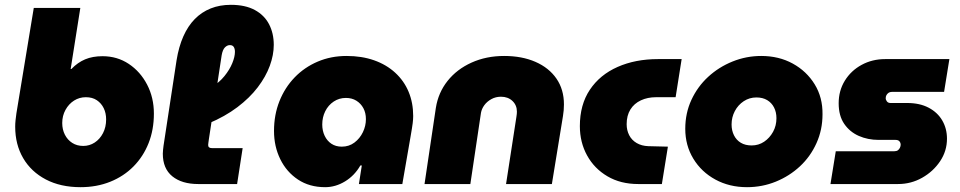

<svg xmlns="http://www.w3.org/2000/svg" viewBox="-20 -763 3981 796"><path d="M314 13Q231 13 170 -19Q109 -51 76 -107.5Q43 -164 43 -238Q43 -251 44.5 -265Q46 -279 48 -293L120 -730H313L273 -477H276Q302 -504 333 -517Q364 -530 405 -530Q466 -530 514 -498Q562 -466 590 -412Q618 -358 618 -292Q618 -225 596 -169.5Q574 -114 533.5 -73Q493 -32 437 -9.5Q381 13 314 13ZM325 -158Q351 -158 372.5 -172Q394 -186 407 -211Q420 -236 420 -268Q420 -294 410 -314.5Q400 -335 381.5 -347.5Q363 -360 336 -360Q309 -360 287 -346Q265 -332 251.5 -307.5Q238 -283 238 -253Q238 -226 249 -204.5Q260 -183 279.5 -170.5Q299 -158 325 -158Z M802 0Q734 0 694.5 -32Q655 -64 655 -126Q655 -134 656 -142Q657 -150 658 -159L712 -513Q721 -569 740 -612Q759 -655 787.5 -684Q816 -713 853.5 -728Q891 -743 937 -743Q997 -743 1036.5 -721.5Q1076 -700 1095.5 -662.5Q1115 -625 1115 -577Q1115 -535 1098.5 -490Q1082 -445 1048.5 -401Q1015 -357 964 -318.5Q913 -280 844 -251L859 -403Q889 -421 910.5 -447.5Q932 -474 943 -501Q954 -528 954 -548Q954 -561 949 -568.5Q944 -576 933 -576Q922 -576 912.5 -566.5Q903 -557 899 -534L846 -186Q845 -177 844 -171.5Q843 -166 843 -162Q843 -155 847 -152Q851 -149 858 -149H986L963 0Z M1328 13Q1263 13 1215.5 -18.5Q1168 -50 1142 -103Q1116 -156 1116 -220Q1116 -287 1138.5 -343.5Q1161 -400 1201.5 -442Q1242 -484 1297 -507.5Q1352 -531 1417 -531Q1480 -531 1531 -513Q1582 -495 1618.5 -461.5Q1655 -428 1674 -382.5Q1693 -337 1693 -282Q1693 -269 1691 -252.5Q1689 -236 1682 -196L1648 0H1468L1480 -77H1474Q1450 -35 1410.5 -11Q1371 13 1328 13ZM1397 -155Q1427 -155 1449.5 -172Q1472 -189 1484.5 -215Q1497 -241 1497 -269Q1497 -295 1486.5 -314.5Q1476 -334 1457.5 -345.5Q1439 -357 1414 -357Q1386 -357 1363.5 -342Q1341 -327 1328.5 -302Q1316 -277 1316 -247Q1316 -221 1326 -200Q1336 -179 1354 -167Q1372 -155 1397 -155Z M1740 0 1787 -316Q1797 -379 1835.5 -427.5Q1874 -476 1935 -503.5Q1996 -531 2070 -531Q2144 -531 2200 -506.5Q2256 -482 2287 -437Q2318 -392 2318 -330Q2318 -319 2317 -306Q2316 -293 2314 -282L2268 0H2078L2121 -279Q2122 -284 2122.5 -290.5Q2123 -297 2123 -300Q2123 -327 2104.5 -344.5Q2086 -362 2057 -362Q2035 -362 2017 -352Q1999 -342 1988 -327Q1977 -312 1974 -295L1930 0Z M2626 0Q2553 0 2498.5 -32Q2444 -64 2414 -118.5Q2384 -173 2384 -240Q2384 -329 2425.5 -391Q2467 -453 2540.5 -485.5Q2614 -518 2708 -518H2806L2781 -360H2700Q2665 -360 2637 -347Q2609 -334 2593.5 -309Q2578 -284 2578 -248Q2578 -223 2588.5 -202.5Q2599 -182 2619.5 -170Q2640 -158 2668 -157L2749 -155L2724 0Z M3077 13Q3004 13 2946 -18.5Q2888 -50 2854.5 -105Q2821 -160 2821 -229Q2821 -294 2846.5 -349Q2872 -404 2916 -444.5Q2960 -485 3017 -508Q3074 -531 3136 -531Q3209 -531 3266.5 -499.5Q3324 -468 3357.5 -413.5Q3391 -359 3390 -289Q3390 -225 3365 -169.5Q3340 -114 3296.5 -73.5Q3253 -33 3196.5 -10Q3140 13 3077 13ZM3096 -160Q3125 -160 3148 -175.5Q3171 -191 3185 -216.5Q3199 -242 3199 -273Q3199 -298 3189 -317.5Q3179 -337 3160.5 -348Q3142 -359 3116 -359Q3087 -359 3063.5 -343.5Q3040 -328 3026.5 -302.5Q3013 -277 3013 -247Q3013 -222 3023 -202Q3033 -182 3051.5 -171Q3070 -160 3096 -160Z M3423 0 3445 -136H3688Q3697 -136 3702.5 -140Q3708 -144 3711 -150.5Q3714 -157 3714 -163Q3714 -171 3709 -177Q3704 -183 3693 -183H3623Q3578 -183 3540.5 -199.5Q3503 -216 3480 -249.5Q3457 -283 3457 -335Q3457 -387 3482.5 -428.5Q3508 -470 3552 -494Q3596 -518 3650 -518H3916L3894 -382H3677Q3669 -382 3663.5 -378Q3658 -374 3655 -368.5Q3652 -363 3652 -356Q3652 -349 3657 -342.5Q3662 -336 3672 -336H3741Q3793 -336 3830 -316.5Q3867 -297 3886.5 -263.5Q3906 -230 3906 -188Q3906 -137 3877.5 -94.5Q3849 -52 3803 -26Q3757 0 3703 0Z"/></svg>

Font: MuseoModerno Thin Black
Style: Italic
Weight: 900
Italic angle: -9°
Version: Version 1.003